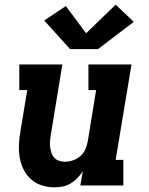

<svg xmlns="http://www.w3.org/2000/svg" viewBox="-20 -797 640 825"><path d="M214 8Q186 8 159.5 -0.5Q133 -9 113 -27Q93 -45 81 -69.5Q69 -94 64.5 -121Q60 -148 61.5 -177Q63 -206 68 -234L97 -410H63V-520H248L198 -216Q196 -203 195 -190Q194 -177 195.5 -164.5Q197 -152 201 -140Q205 -128 213.5 -119Q222 -110 234 -106Q246 -102 259 -102Q276 -102 293.5 -108Q311 -114 325 -126Q339 -138 346.5 -155Q354 -172 357 -189L393 -410H360V-520H545L477 -110H510V0H325L336 -61Q325 -45 312 -31.5Q299 -18 283 -8.5Q267 1 249.5 4.5Q232 8 214 8ZM281 -586 170 -709 263 -771 350 -654 477 -777 555 -703 401 -586Z"/></svg>

Font: Iosevka Etoile XBdObl
Style: Regular
Weight: 800
Italic angle: -9°
Designer: Belleve Invis
Foundry: Belleve Invis
Version: Version 15.5.2; ttfautohint (v1.8.4)